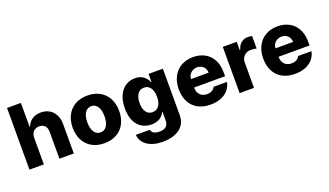

<svg xmlns="http://www.w3.org/2000/svg" viewBox="-81 -1283 3540 2069"><g transform="rotate(-20 1689.5 -248.5)"><path d="M217.8 0H52.7V-707H211.9V-433.6H217.8Q236.3 -482.4 277.3 -509.8Q318.4 -537.1 377 -537.1Q432.1 -537.1 473.9 -512.5Q515.6 -487.8 538.6 -442.9Q561.5 -397.9 561.5 -337.9V0H396.5V-306.6Q397.5 -351.6 374.3 -377Q351.1 -402.3 309.6 -402.3Q268.1 -402.3 242.9 -375.7Q217.8 -349.1 217.8 -303.7Z M644.5 -263.7Q644.5 -345.2 676.8 -407Q709 -468.8 769.3 -502.9Q829.6 -537.1 911.1 -537.1Q992.7 -537.1 1053 -502.9Q1113.3 -468.8 1145.5 -407Q1177.7 -345.2 1177.7 -263.7Q1177.7 -182.1 1145.5 -120.4Q1113.3 -58.6 1053 -24.4Q992.7 9.8 911.1 9.8Q829.6 9.8 769.3 -24.4Q709 -58.6 676.8 -120.4Q644.5 -182.1 644.5 -263.7ZM1009.8 -264.6Q1009.8 -309.1 998.3 -343.3Q986.8 -377.4 964.8 -396.2Q942.9 -415 912.1 -415Q864.7 -415 838.6 -374Q812.5 -333 812.5 -264.6Q812.5 -196.3 838.6 -155.3Q864.7 -114.3 912.1 -114.3Q942.9 -114.3 964.8 -133.1Q986.8 -151.9 998.3 -186Q1009.8 -220.2 1009.8 -264.6Z M1257.8 40H1418Q1422.9 67.9 1447.8 81.3Q1472.7 94.7 1512.7 94.7Q1613.3 94.7 1613.3 1V-92.8H1607.4Q1590.8 -54.7 1552.2 -30.8Q1513.7 -6.8 1457 -6.8Q1396.5 -6.8 1348.4 -35.2Q1300.3 -63.5 1272.2 -121.8Q1244.1 -180.2 1244.1 -266.6Q1244.1 -355.5 1272.9 -416.5Q1301.8 -477.5 1350.1 -507.3Q1398.4 -537.1 1456.1 -537.1Q1514.6 -537.1 1552 -509Q1589.4 -481 1606.4 -439.5H1611.3V-530.3H1775.4V2.9Q1775.4 68.8 1742.2 115.5Q1709 162.1 1648.7 186Q1588.4 210 1508.8 210Q1434.1 210 1378.9 188.7Q1323.7 167.5 1292.7 128.9Q1261.7 90.3 1257.8 40ZM1613.3 -266.6Q1613.3 -332.5 1586.9 -370.4Q1560.5 -408.2 1512.7 -408.2Q1465.3 -408.2 1439.2 -369.9Q1413.1 -331.5 1413.1 -266.6Q1413.1 -201.2 1439.2 -164.6Q1465.3 -127.9 1512.7 -127.9Q1560.1 -127.9 1586.7 -164.6Q1613.3 -201.2 1613.3 -266.6Z M1860.4 -262.7Q1860.4 -344.2 1892.6 -406.5Q1924.8 -468.8 1984.1 -502.9Q2043.5 -537.1 2122.1 -537.1Q2197.3 -537.1 2255.1 -505.9Q2313 -474.6 2345.5 -413.6Q2377.9 -352.5 2377.9 -266.6V-224.6H2022.5V-221.7Q2022.5 -170.4 2051.8 -139.9Q2081.1 -109.4 2130.9 -109.4Q2164.1 -109.4 2188.2 -122.8Q2212.4 -136.2 2222.7 -160.2H2376Q2366.2 -108.4 2333.5 -70.1Q2300.8 -31.7 2248.3 -11Q2195.8 9.8 2127.9 9.8Q2045.4 9.8 1985.1 -23.2Q1924.8 -56.2 1892.6 -117.4Q1860.4 -178.7 1860.4 -262.7ZM2224.6 -321.3Q2224.1 -349.1 2211.4 -371.1Q2198.7 -393.1 2176.3 -405.5Q2153.8 -418 2126 -418Q2097.2 -418 2074 -405.3Q2050.8 -392.6 2037.1 -370.6Q2023.4 -348.6 2022.5 -321.3Z M2462.9 -530.3H2623V-434.6H2627.9Q2642.1 -485.4 2675 -511.7Q2708 -538.1 2752.9 -538.1Q2772.5 -538.1 2799.8 -532.2V-388.7Q2788.6 -392.1 2769.5 -394.3Q2750.5 -396.5 2734.4 -396.5Q2703.6 -396.5 2679.4 -383.1Q2655.3 -369.6 2641.6 -345.5Q2627.9 -321.3 2627.9 -290V0H2462.9Z M2829.1 -262.7Q2829.1 -344.2 2861.3 -406.5Q2893.6 -468.8 2952.9 -502.9Q3012.2 -537.1 3090.8 -537.1Q3166 -537.1 3223.9 -505.9Q3281.7 -474.6 3314.2 -413.6Q3346.7 -352.5 3346.7 -266.6V-224.6H2991.2V-221.7Q2991.2 -170.4 3020.5 -139.9Q3049.8 -109.4 3099.6 -109.4Q3132.8 -109.4 3157 -122.8Q3181.2 -136.2 3191.4 -160.2H3344.7Q3335 -108.4 3302.2 -70.1Q3269.5 -31.7 3217 -11Q3164.6 9.8 3096.7 9.8Q3014.2 9.8 2953.9 -23.2Q2893.6 -56.2 2861.3 -117.4Q2829.1 -178.7 2829.1 -262.7ZM3193.4 -321.3Q3192.9 -349.1 3180.2 -371.1Q3167.5 -393.1 3145 -405.5Q3122.6 -418 3094.7 -418Q3065.9 -418 3042.7 -405.3Q3019.5 -392.6 3005.9 -370.6Q2992.2 -348.6 2991.2 -321.3Z"/></g></svg>

Font: Pretendard GOV ExtraBold
Style: Regular
Weight: 800
Designer: Base glyphs from Inter by Rasmus Andersson; Hangeul glyphs from Noto Sans CJK(Source Han Sans) by Jang Soo-young and Kan
Foundry: Kil Hyung-jin
Version: Version 1.309